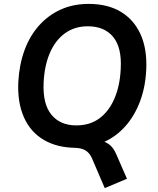

<svg xmlns="http://www.w3.org/2000/svg" viewBox="-20 -749 811 986"><path d="M518 217 451 61Q439 35 417.5 22.5Q396 10 358 10L459 -30Q488 -30 510 -23Q532 -16 548.5 -0.5Q565 15 577 43L632 169ZM370 10Q275 10 206 -30Q137 -70 103 -146.5Q69 -223 74 -328Q79 -418 106 -491.5Q133 -565 180.5 -618Q228 -671 292 -700Q356 -729 435 -729Q532 -729 599.5 -689Q667 -649 701.5 -573.5Q736 -498 731 -392Q727 -302 699 -228Q671 -154 624 -101Q577 -48 512.5 -19Q448 10 370 10ZM372 -105Q442 -105 491 -141.5Q540 -178 568 -243.5Q596 -309 600 -396Q606 -505 561 -559.5Q516 -614 431 -614Q363 -614 313.5 -578Q264 -542 236 -477Q208 -412 204 -324Q199 -215 244 -160Q289 -105 372 -105Z"/></svg>

Font: Nunitoga
Style: Bold Italic
Weight: 700
Italic angle: -9°
Designer: Vernon Adams
Foundry: Vernon Adams
Version: Version 1.0